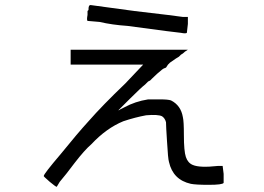

<svg xmlns="http://www.w3.org/2000/svg" viewBox="-20 -676 1040 755"><path d="M257.8 -421.9V-449.2V-480.5H718.8L707 -472.7Q699.2 -464.8 691.4 -460.9Q687.5 -457 683.6 -453.1Q675.8 -449.2 648.4 -429.7L640.6 -421.9L632.8 -410.2Q621.1 -406.2 617.2 -402.3Q597.7 -386.7 578.1 -367.2L570.3 -359.4L562.5 -355.5L550.8 -343.8Q535.2 -332 488.3 -285.2Q445.3 -242.2 445.3 -242.2Q449.2 -242.2 453.1 -246.1Q460.9 -250 468.8 -253.9Q511.7 -277.3 562.5 -285.2Q582 -285.2 609.4 -285.2Q640.6 -285.2 652.3 -281.2Q691.4 -261.7 699.2 -214.8Q703.1 -199.2 703.1 -144.5Q703.1 -82 710.9 -58.6Q718.8 -35.2 738.3 -27.3Q765.6 -15.6 835.9 -23.4H855.5L859.4 7.8Q859.4 43 859.4 43Q855.5 50.8 800.8 50.8Q750 50.8 730.5 46.9Q660.2 31.2 644.5 -39.1Q640.6 -50.8 636.7 -121.1Q632.8 -179.7 632.8 -195.3Q628.9 -210.9 617.2 -218.8Q601.6 -226.6 554.7 -222.7Q511.7 -214.8 464.8 -199.2Q398.4 -171.9 339.8 -109.4Q312.5 -85.9 273.4 -35.2Q238.3 11.7 214.8 39.1Q203.1 58.6 203.1 58.6Q199.2 58.6 175.8 39.1Q148.4 15.6 152.3 15.6Q152.3 7.8 218.8 -70.3Q285.2 -152.3 328.1 -199.2Q382.8 -261.7 472.7 -347.7L543 -421.9ZM328.1 -640.6Q328.1 -656.2 335.9 -656.2Q339.8 -656.2 507.8 -632.8Q675.8 -613.3 699.2 -609.4H707H710.9Q714.8 -609.4 718.8 -609.4Q718.8 -605.5 718.8 -582Q714.8 -550.8 714.8 -546.9Q710.9 -543 691.4 -546.9Q683.6 -546.9 480.5 -574.2Q421.9 -578.1 371.1 -589.8Q324.2 -593.8 324.2 -593.8Q320.3 -597.7 324.2 -617.2Q324.2 -621.1 324.2 -632.8L328.1 -636.7V-640.6Z"/></svg>

Font: 和音 by 宁静之雨，公众号njzyshare
Style: Regular
Weight: 400
Designer: Steve Matteson
Foundry: Ascender Corporation
Version: Version 6.00;June 8, 2018;FontCreator 11.0.0.2388 32-bit